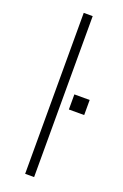

<svg xmlns="http://www.w3.org/2000/svg" viewBox="-144 -780 529 825"><g transform="rotate(20 120.0 -368.0)"><path d="M88 0V-736H129V0ZM170 -393H240V-324H170Z"/></g></svg>

Font: MuliDisplayVN ExtraLight
Style: Regular
Weight: 200
Designer: Vernon Adams
Foundry: Vernon Adams
Version: Version 2.100